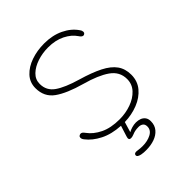

<svg xmlns="http://www.w3.org/2000/svg" viewBox="-232 -750 1083 1083"><g transform="rotate(-45 309.5 -208.5)"><path d="M294 208Q285 208 275.5 207.5Q266 207 256.5 205Q231 199.5 231 187.5Q231 180.5 235.5 177Q240 173.5 249 173.5Q255 173.5 262.5 175Q268 176 277.8 176.8Q287.5 177.5 295.5 177.5Q335.5 177.5 364.2 162.2Q393 147 393 118Q393 100 382.2 92.2Q371.5 84.5 356 84.5Q339 84.5 327.5 87Q316 89.5 307 93.5Q300.5 96 294.2 97.8Q288 99.5 281 99.5Q275 99.5 271.2 96.8Q267.5 94 267.5 87Q267.5 84 268.8 79.2Q270 74.5 271.5 70L290.5 10Q219.5 6 168.8 -19.8Q118 -45.5 89 -83.5Q80.5 -94 80.5 -104Q80.5 -112 86.5 -116Q92.5 -120 98 -120Q104 -120 109.5 -115.8Q115 -111.5 121 -103Q147 -67 194.2 -44Q241.5 -21 311 -21Q359 -21 402.8 -36.5Q446.5 -52 474 -81.5Q501.5 -111 501.5 -152Q501.5 -211 451 -246.2Q400.5 -281.5 308 -307Q204 -336 151.5 -373.8Q99 -411.5 99 -481Q99 -527 129 -559.2Q159 -591.5 207.5 -608.2Q256 -625 312 -625Q378 -625 429 -600.5Q480 -576 508 -534.5Q512 -529 513.8 -524Q515.5 -519 515.5 -514.5Q515.5 -507.5 510.5 -503.5Q505.5 -499.5 500.5 -499.5Q495 -499.5 489.2 -504.2Q483.5 -509 478 -517.5Q456.5 -550 413.5 -571.8Q370.5 -593.5 312 -593.5Q267 -593.5 226 -580Q185 -566.5 159 -541.5Q133 -516.5 133 -481Q133 -427.5 176.8 -397Q220.5 -366.5 308 -341Q387 -318 437.2 -292.5Q487.5 -267 511.5 -233.5Q535.5 -200 535.5 -152.5Q535.5 -102 505.5 -66Q475.5 -30 426.5 -10.5Q377.5 9 320.5 10.5L302 72.5Q313.5 66 330 61Q346.5 56 363.5 56Q380.5 56 395 61.5Q409.5 67 418.8 79.2Q428 91.5 428 111Q428 143.5 409.5 165.2Q391 187 360.8 197.5Q330.5 208 294 208Z"/></g></svg>

Font: Sono Monospace ExtraLight
Style: Regular
Weight: 250
Version: Version 2.112